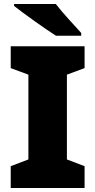

<svg xmlns="http://www.w3.org/2000/svg" viewBox="-20 -947 480 967"><path d="M261 -927H51V-917C99 -879 208 -801 262 -767H389V-781C356 -818 295 -882 261 -927ZM406 0V-110L317 -144V-571L406 -604V-714H34V-604L123 -571V-144L34 -110V0Z"/></svg>

Font: Noto Sans Malayalam Black
Style: Regular
Weight: 900
Designer: Jelle Bosma - Monotype Design Team
Foundry: Monotype Imaging Inc.
Version: Version 2.104